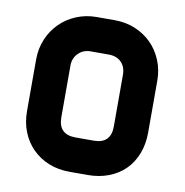

<svg xmlns="http://www.w3.org/2000/svg" viewBox="-73 -701 741 771"><g transform="rotate(10 297.0 -315.5)"><path d="M544 -210Q544 -163 529 -124Q514 -85 486.5 -57.5Q459 -30 420 -15Q381 0 334 0H260Q214 0 175.5 -15.5Q137 -31 109 -59Q81 -87 65.5 -125.5Q50 -164 50 -210V-421Q50 -465 66 -503.5Q82 -542 110.5 -570.5Q139 -599 177.5 -615Q216 -631 260 -631H334Q379 -631 417.5 -615Q456 -599 484 -571Q512 -543 528 -504.5Q544 -466 544 -421ZM404 -210V-421Q404 -453 385 -472Q366 -491 334 -491H260Q230 -491 210 -471Q190 -451 190 -421V-210Q190 -140 260 -140H334Q404 -140 404 -210Z"/></g></svg>

Font: CAT North
Style: Regular
Weight: 400
Designer: Peter Wiegel
Foundry: Peter Wiegel
Version: Version 1.000